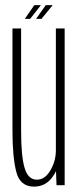

<svg xmlns="http://www.w3.org/2000/svg" viewBox="-20 -706 304 732"><path d="M195.5 0 193.5 -53.5Q188.5 -42.5 181 -32.5Q154.5 5.5 109.5 5.5Q56.5 5.5 42 -51Q27.5 -107.5 27.5 -208V-597.5H60.5V-205Q60.5 -110.5 73.8 -65.8Q87 -21 120.5 -21Q151.5 -21 172.5 -57Q192.5 -91.5 193 -131V-597.5H226.5V0ZM117.5 -634 154.5 -686.5H181L138 -634ZM74.5 -634 111 -686.5H136L95 -634Z"/></svg>

Font: Anybody Condensed ExtraLight
Style: Regular
Weight: 200
Width: 3
Designer: Tyler Finck
Foundry: Etcetera Type Company
Version: Version 1.010; ttfautohint (v1.8.3) -l 8 -r 50 -G 200 -x 14 